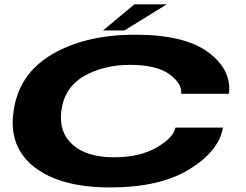

<svg xmlns="http://www.w3.org/2000/svg" viewBox="-20 -838 1104 863"><path d="M475.5 4.5Q698.5 4.5 831.2 -77Q964 -158.5 982 -264.5H768.5Q761 -220 684.8 -175.5Q608.5 -131 491.5 -131Q371.5 -131 307.8 -186.5Q244 -242 255.5 -338.5Q268.5 -444 356.8 -495.2Q445 -546.5 565 -546.5Q682.5 -546.5 740.8 -504.8Q799 -463 794.5 -416.5H1009Q1022 -524 916.2 -603Q810.5 -682 587.5 -682Q365 -682 214.8 -594.2Q64.5 -506.5 41 -338.5Q17.5 -177.5 135 -86.5Q252.5 4.5 475.5 4.5ZM443 -701H539L729.5 -818.5H584Z"/></svg>

Font: Anybody ExtraExpanded
Style: Bold Italic
Weight: 700
Width: 8
Italic angle: -10°
Version: Version 1.113;gftools[0.9.25]